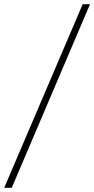

<svg xmlns="http://www.w3.org/2000/svg" viewBox="-70 -819 449 915"><path d="M359 -799 -14 76H-50L324 -799Z"/></svg>

Font: Bitter Thin Light
Style: Italic
Weight: 300
Italic angle: -9°
Version: Version 2.002